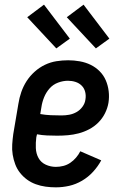

<svg xmlns="http://www.w3.org/2000/svg" viewBox="-20 -797 540 825"><path d="M220 8Q198 8 176 5Q154 2 133.5 -5.5Q113 -13 96 -25.5Q79 -38 66 -54.5Q53 -71 45.5 -91Q38 -111 34.5 -132.5Q31 -154 32.5 -176.5Q34 -199 37 -221L59 -351Q63 -377 71.5 -401.5Q80 -426 94 -448Q108 -470 128.5 -488.5Q149 -507 173 -518.5Q197 -530 222.5 -534Q248 -538 273 -538Q298 -538 323 -533.5Q348 -529 369.5 -518.5Q391 -508 408 -491Q425 -474 434.5 -452Q444 -430 447 -405Q450 -380 446 -355Q442 -332 431 -310Q420 -288 402.5 -270.5Q385 -253 363 -241.5Q341 -230 318 -224Q295 -218 272 -216Q249 -214 226 -214Q204 -214 182 -215Q160 -216 139 -220L136 -207Q133 -184 134 -160.5Q135 -137 145.5 -118Q156 -99 176.5 -89.5Q197 -80 220 -80Q236 -80 252 -84Q268 -88 282 -97.5Q296 -107 307 -120Q318 -133 325 -147L415 -108Q401 -82 380 -59Q359 -36 332.5 -20.5Q306 -5 277.5 1.5Q249 8 220 8ZM244 -301Q261 -301 277.5 -304Q294 -307 309 -315.5Q324 -324 334.5 -338.5Q345 -353 347 -369Q350 -386 346 -402Q342 -418 331 -429Q320 -440 304.5 -445Q289 -450 272 -450Q251 -450 229.5 -442Q208 -434 193 -417Q178 -400 169.5 -379Q161 -358 158 -337L153 -307Q175 -303 198 -302Q221 -301 244 -301ZM392 -589 267 -723 339 -777 450 -631ZM222 -589 97 -723 169 -777 280 -631Z"/></svg>

Font: Iosevka Slab Semibold
Style: Italic
Weight: 600
Italic angle: -9°
Monospace: yes
Designer: Belleve Invis
Foundry: Belleve Invis
Version: Version 11.1.1; ttfautohint (v1.8.3)